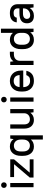

<svg xmlns="http://www.w3.org/2000/svg" viewBox="1571 -2311 940 4122"><g transform="rotate(-90 2041.0 -250.0)"><path d="M83 -500H173V0H83ZM128 -576Q102 -576 85 -593Q68 -610 68 -636Q68 -662 85 -679Q102 -696 128 -696Q154 -696 171 -679Q188 -662 188 -636Q188 -610 171 -593Q154 -576 128 -576Z M301 -500H681V-418L395 -82H681V0H291V-82L577 -418H301Z M954 8Q911 8 874.5 -7.5Q838 -23 812 -53Q786 -83 771 -127.5Q756 -172 756 -231V-269Q756 -327 771 -371.5Q786 -416 812.5 -446.5Q839 -477 875 -492.5Q911 -508 954 -508Q1063 -508 1116 -428L1126 -500H1196V200H1106V-57Q1052 8 954 8ZM978 -78Q1034 -78 1070 -117Q1106 -156 1106 -231V-276Q1104 -348 1068 -385Q1032 -422 978 -422Q918 -422 884 -384.5Q850 -347 850 -269V-231Q850 -153 884.5 -115.5Q919 -78 978 -78Z M1526 8Q1443 8 1392 -46.5Q1341 -101 1341 -205V-500H1431V-205Q1431 -141 1460.5 -109.5Q1490 -78 1541 -78Q1598 -78 1633.5 -111.5Q1669 -145 1671 -199V-500H1761V0H1691L1682 -69Q1656 -32 1616 -12Q1576 8 1526 8Z M1919 -500H2009V0H1919ZM1964 -576Q1938 -576 1921 -593Q1904 -610 1904 -636Q1904 -662 1921 -679Q1938 -696 1964 -696Q1990 -696 2007 -679Q2024 -662 2024 -636Q2024 -610 2007 -593Q1990 -576 1964 -576Z M2362 8Q2312 8 2270.5 -8.5Q2229 -25 2199.5 -56Q2170 -87 2153.5 -131Q2137 -175 2137 -231V-269Q2137 -324 2153.5 -368Q2170 -412 2200 -443Q2230 -474 2271 -491Q2312 -508 2362 -508Q2412 -508 2453.5 -491.5Q2495 -475 2524.5 -444Q2554 -413 2570.5 -368.5Q2587 -324 2587 -269V-221H2231Q2233 -148 2269 -111Q2305 -74 2362 -74Q2421 -74 2448 -95Q2475 -116 2490 -155H2582Q2567 -81 2515 -36.5Q2463 8 2362 8ZM2362 -426Q2308 -426 2273.5 -394.5Q2239 -363 2232 -299H2491Q2485 -365 2452 -395.5Q2419 -426 2362 -426Z M2707 -500H2777L2786 -432Q2812 -469 2852 -488.5Q2892 -508 2942 -508H2992V-422H2942Q2873 -422 2836 -388Q2799 -354 2797 -300V0H2707Z M3244 8Q3201 8 3165 -7.5Q3129 -23 3102.5 -53Q3076 -83 3061.5 -127.5Q3047 -172 3047 -231V-269Q3047 -327 3062 -371.5Q3077 -416 3103.5 -446.5Q3130 -477 3166 -492.5Q3202 -508 3245 -508Q3343 -508 3397 -442V-700H3487V0H3417L3407 -71Q3381 -31 3339.5 -11.5Q3298 8 3244 8ZM3269 -78Q3323 -78 3359 -115Q3395 -152 3397 -223V-276Q3395 -348 3359 -385Q3323 -422 3269 -422Q3209 -422 3175 -384.5Q3141 -347 3141 -269V-231Q3141 -154 3175.5 -116Q3210 -78 3269 -78Z M3762 8Q3684 8 3643 -31.5Q3602 -71 3602 -140Q3602 -178 3614 -208.5Q3626 -239 3652.5 -260Q3679 -281 3720.5 -292Q3762 -303 3822 -303H3922V-340Q3922 -382 3897.5 -405Q3873 -428 3822 -428Q3771 -428 3748.5 -409Q3726 -390 3722 -360H3622Q3626 -424 3674.5 -466Q3723 -508 3822 -508Q3916 -508 3964 -463Q4012 -418 4012 -340V0H3942L3931 -82Q3904 -39 3860.5 -15.5Q3817 8 3762 8ZM3772 -72Q3805 -72 3832.5 -83Q3860 -94 3880 -112.5Q3900 -131 3911 -156Q3922 -181 3922 -209V-227H3822Q3753 -227 3724.5 -203.5Q3696 -180 3696 -142Q3696 -110 3716 -91Q3736 -72 3772 -72Z"/></g></svg>

Font: PT Root UI Web Medium
Style: Regular
Weight: 500
Designer: Vitaly Kuzmin
Foundry: ParaType Ltd.
Version: Version 1.001W